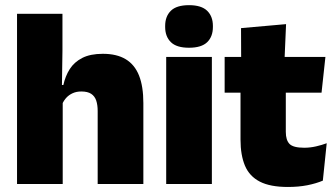

<svg xmlns="http://www.w3.org/2000/svg" viewBox="-20 -713 1296 744"><path d="M358.5 0V-283Q358.5 -306.5 352.8 -323.5Q347 -340.5 333.2 -349.5Q319.5 -358.5 295 -358.5Q276.5 -358.5 262 -352Q247.5 -345.5 237.5 -334.8Q227.5 -324 221.5 -310.5L185.5 -383.5H225.5Q233 -418 250.2 -445.2Q267.5 -472.5 298.8 -488.5Q330 -504.5 378.5 -504.5Q432.5 -504.5 467.2 -483.5Q502 -462.5 518.8 -420.2Q535.5 -378 535.5 -313.5V0ZM46 0V-659.5H222V-516.5L219.5 -345.5L223 -331.5V0Z M624 0V-492.5H801V0ZM712.5 -528Q664 -528 642 -549.8Q620 -571.5 620 -608.5V-612.5Q620 -649.5 642 -671.2Q664 -693 712.5 -693Q760.5 -693 782.8 -671.2Q805 -649.5 805 -612.5V-608.5Q805 -571 782.8 -549.5Q760.5 -528 712.5 -528Z M1095.5 11.5Q1027 11.5 986.8 -9.2Q946.5 -30 929.2 -71Q912 -112 912 -172V-436H1087.5V-202Q1087.5 -170 1102 -155.2Q1116.5 -140.5 1159 -140.5Q1182 -140.5 1204.8 -145.8Q1227.5 -151 1246 -158L1231 -13Q1205 -2 1171 4.8Q1137 11.5 1095.5 11.5ZM850.5 -354V-492.5H1241L1226 -354ZM914.5 -480.5 914 -604 1088.5 -619.5 1082.5 -480.5Z"/></svg>

Font: Anek Gujarati Medium ExtraBold
Style: Regular
Weight: 800
Version: Version 1.003